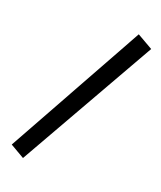

<svg xmlns="http://www.w3.org/2000/svg" viewBox="-145 -862 820 978"><g transform="rotate(20 264.5 -373.0)"><path d="M521.5 -721.2 97.7 23.9 20.5 -21 436.5 -770Z"/></g></svg>

Font: DimaExpo
Style: Bold
Weight: 700
Width: 6
Designer: R.Balvardi
Foundry: Dima Software Group
Version: Version 1.00;June 11, 2019;FontCreator 11.5.0.2427 64-bit